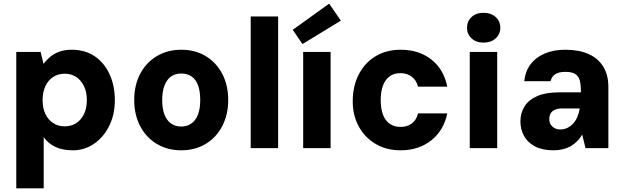

<svg xmlns="http://www.w3.org/2000/svg" viewBox="-20 -810 3418 1050"><path d="M69 220V-526H202L218 -461Q234 -482 255 -499.5Q276 -517 305 -527.5Q334 -538 372 -538Q446 -538 498.5 -502Q551 -466 579.5 -403.5Q608 -341 608 -262Q608 -183 577 -121Q546 -59 494 -23.5Q442 12 378 12Q321 12 282 -7Q243 -26 219 -60V220ZM334 -119Q369 -119 396 -136Q423 -153 439 -185.5Q455 -218 455 -262Q455 -307 439 -339.5Q423 -372 396 -389.5Q369 -407 334 -407Q299 -407 271.5 -389.5Q244 -372 228.5 -339.5Q213 -307 213 -263Q213 -218 228.5 -186Q244 -154 271.5 -136.5Q299 -119 334 -119Z M971 12Q896 12 837.5 -23Q779 -58 746.5 -120.5Q714 -183 714 -263Q714 -344 746.5 -406Q779 -468 837.5 -503Q896 -538 971 -538Q1048 -538 1105.5 -503Q1163 -468 1195.5 -406Q1228 -344 1228 -263Q1228 -183 1195.5 -120.5Q1163 -58 1105 -23Q1047 12 971 12ZM971 -118Q1003 -118 1026.5 -134.5Q1050 -151 1062.5 -183Q1075 -215 1075 -263Q1075 -311 1063 -343.5Q1051 -376 1027.5 -392Q1004 -408 972 -408Q939 -408 916 -392Q893 -376 880 -343.5Q867 -311 867 -263Q867 -215 879.5 -183Q892 -151 915.5 -134.5Q939 -118 971 -118Z M1351 0V-720H1501V0Z M1638 0V-526H1788V0ZM1634 -569 1581 -647 1780 -790 1844 -697Z M2171 12Q2093 12 2034 -23Q1975 -58 1942 -118.5Q1909 -179 1909 -255Q1909 -339 1942 -403Q1975 -467 2034 -502.5Q2093 -538 2171 -538Q2271 -538 2339 -484.5Q2407 -431 2426 -336H2266Q2258 -370 2232.5 -390Q2207 -410 2170 -410Q2134 -410 2110 -392Q2086 -374 2074 -341Q2062 -308 2062 -263Q2062 -230 2068.5 -202.5Q2075 -175 2088.5 -156Q2102 -137 2122.5 -126.5Q2143 -116 2170 -116Q2195 -116 2214.5 -124.5Q2234 -133 2247.5 -150Q2261 -167 2266 -190H2426Q2407 -97 2338.5 -42.5Q2270 12 2171 12Z M2549 0V-526H2699V0ZM2624 -577Q2584 -577 2559 -600Q2534 -623 2534 -658Q2534 -694 2559 -717Q2584 -740 2624 -740Q2665 -740 2690.5 -717Q2716 -694 2716 -658Q2716 -623 2690.5 -600Q2665 -577 2624 -577Z M3006 12Q2946 12 2905.5 -9.5Q2865 -31 2845.5 -67Q2826 -103 2826 -146Q2826 -192 2848.5 -228Q2871 -264 2918 -284.5Q2965 -305 3038 -305H3157Q3157 -344 3151 -368.5Q3145 -393 3126.5 -405Q3108 -417 3071 -417Q3037 -417 3017 -404.5Q2997 -392 2991 -366H2847Q2852 -418 2880 -456.5Q2908 -495 2957 -516.5Q3006 -538 3072 -538Q3145 -538 3197.5 -515Q3250 -492 3278.5 -446.5Q3307 -401 3307 -335V0H3182L3164 -74Q3153 -55 3137.5 -39Q3122 -23 3102.5 -11.5Q3083 0 3058.5 6Q3034 12 3006 12ZM3044 -102Q3065 -102 3082.5 -110.5Q3100 -119 3114 -134Q3128 -149 3137 -169.5Q3146 -190 3150 -215V-217H3055Q3031 -217 3015 -210Q2999 -203 2991.5 -190Q2984 -177 2984 -160Q2984 -141 2992 -128.5Q3000 -116 3013.5 -109Q3027 -102 3044 -102Z"/></svg>

Font: DM Sans 9pt Black
Style: Regular
Weight: 900
Version: Version 4.004;gftools[0.9.30]